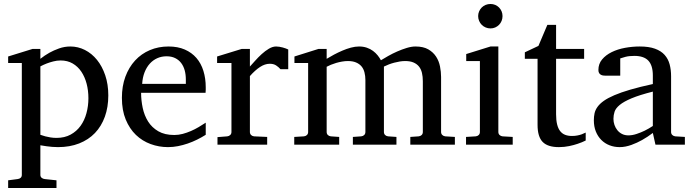

<svg xmlns="http://www.w3.org/2000/svg" viewBox="-20 -728 3482 966"><path d="M424.8 -233.9Q424.8 -272.5 415.8 -306.9Q406.7 -341.3 389.2 -367.4Q371.6 -393.6 345.5 -408.7Q319.3 -423.8 285.2 -423.8Q266.1 -423.8 247.8 -418.9Q229.5 -414.1 215.3 -408.7Q198.7 -402.3 183.1 -394V-49.8Q194.8 -45.4 208 -42Q219.2 -39.1 233.9 -36.6Q248.5 -34.2 264.2 -34.2Q305.2 -34.2 335.4 -50.8Q365.7 -67.4 385.5 -95Q405.3 -122.6 415 -158.7Q424.8 -194.8 424.8 -233.9ZM524.9 -248Q524.9 -189 507.6 -140.9Q490.2 -92.8 457.8 -58.8Q425.3 -24.9 378.2 -6.3Q331.1 12.2 272 12.2Q258.3 12.2 242.7 11Q227.1 9.8 213.9 7.8Q198.2 5.9 183.1 2.9V151.9Q183.1 161.1 189.5 166.5Q195.8 171.9 205.1 172.9L264.2 179.2V217.8H21V179.2L68.8 172.9Q78.1 171.9 84 166.5Q89.8 161.1 89.8 151.9V-411.1H21V-443.8L144 -481.9H183.1V-432.1Q204.6 -449.2 229 -462.9Q250 -474.6 277.3 -484.4Q304.7 -494.1 334 -494.1Q372.6 -494.1 407.2 -476.6Q441.9 -459 468 -426.8Q494.1 -394.5 509.5 -349.1Q524.9 -303.7 524.9 -248Z M1015.1 -49.8Q994.1 -36.6 971.4 -25.4Q948.7 -14.2 924.6 -5.9Q900.4 2.4 875.5 7.3Q850.6 12.2 825.2 12.2Q779.8 12.2 737.8 -3.2Q695.8 -18.6 663.8 -49.3Q631.8 -80.1 612.5 -126.7Q593.3 -173.3 593.3 -235.8Q593.3 -294.4 610.8 -342Q628.4 -389.6 659.7 -423.6Q690.9 -457.5 733.9 -475.8Q776.9 -494.1 828.1 -494.1Q874.5 -494.1 909.7 -478.8Q944.8 -463.4 968.3 -436.3Q991.7 -409.2 1003.4 -371.3Q1015.1 -333.5 1015.1 -289.1V-275.9Q1015.1 -268.1 1014.2 -261.2H689.9Q689.9 -223.1 698 -185.1Q706.1 -147 725.1 -116.7Q744.1 -86.4 776.4 -67.6Q808.6 -48.8 856.9 -48.8Q878.4 -48.8 899.4 -54.4Q920.4 -60.1 940.7 -68.8Q960.9 -77.6 979.5 -88.6Q998 -99.6 1015.1 -110.8ZM915 -328.1Q915 -353 909.2 -374.3Q903.3 -395.5 891.4 -411.1Q879.4 -426.8 861.1 -435.8Q842.8 -444.8 817.9 -444.8Q793 -444.8 771.5 -435.3Q750 -425.8 733.6 -407.7Q717.3 -389.6 707.3 -364Q697.3 -338.4 695.3 -306.2H915Z M1391.1 -379.9Q1381.3 -391.1 1368.7 -399.2Q1356 -407.2 1337.4 -407.2Q1313 -407.2 1288.1 -390.9Q1263.2 -374.5 1237.3 -345.2V-64Q1237.3 -54.7 1243.2 -48.8Q1249 -43 1258.3 -42L1324.2 -39.1V0H1074.2V-38.1L1123.5 -42Q1132.3 -43 1138.4 -48.8Q1144.5 -54.7 1144.5 -64V-411.1H1072.3V-443.8L1196.3 -481.9H1237.3V-393.1Q1248 -404.8 1263.4 -422.1Q1278.8 -439.5 1296.4 -455.6Q1314 -471.7 1332.8 -482.9Q1351.6 -494.1 1369.1 -494.1Q1377 -494.1 1385.7 -492.7Q1394.5 -491.2 1402.8 -489Q1411.1 -486.8 1418.2 -484.1Q1425.3 -481.4 1430.2 -479V-379.9Z M2044.4 0V-39.1L2086.4 -42Q2095.7 -43 2101.6 -48.8Q2107.4 -54.7 2107.4 -64V-318.8Q2107.4 -342.3 2103 -361.1Q2098.6 -379.9 2088.1 -393.1Q2077.6 -406.2 2060.5 -413.6Q2043.5 -420.9 2018.6 -420.9Q2005.9 -420.9 1991.9 -418.7Q1978 -416.5 1964.1 -412.8Q1950.2 -409.2 1936.8 -404.1Q1923.3 -398.9 1911.6 -393.1V-64Q1911.6 -54.7 1917.5 -48.8Q1923.3 -43 1932.6 -42L1974.6 -39.1V0H1755.4V-39.1L1797.4 -42Q1806.6 -43 1812.5 -48.8Q1818.4 -54.7 1818.4 -64V-325.2Q1818.4 -346.2 1813.7 -364Q1809.1 -381.8 1798.6 -394.3Q1788.1 -406.7 1771.2 -413.8Q1754.4 -420.9 1730.5 -420.9Q1716.3 -420.9 1700.9 -418.2Q1685.5 -415.5 1671.4 -411.4Q1657.2 -407.2 1644.8 -402.1Q1632.3 -397 1623.5 -392.1V-64Q1623.5 -54.7 1629.4 -48.8Q1635.3 -43 1644.5 -42L1686.5 -39.1V0H1460.4V-39.1L1509.3 -42Q1518.6 -43 1524.4 -48.8Q1530.3 -54.7 1530.3 -64V-411.1H1461.4V-443.8L1582.5 -481.9H1623.5V-432.1Q1640.1 -442.4 1660.4 -453.1Q1680.7 -463.9 1702.1 -473.1Q1723.6 -482.4 1745.4 -488.3Q1767.1 -494.1 1786.6 -494.1Q1808.1 -494.1 1825.7 -488Q1843.3 -481.9 1856.7 -471.9Q1870.1 -461.9 1880.1 -449.5Q1890.1 -437 1896.5 -424.8Q1911.6 -434.1 1933.1 -446.3Q1954.6 -458.5 1978.5 -469Q2002.4 -479.5 2026.4 -486.8Q2050.3 -494.1 2070.3 -494.1Q2109.9 -494.1 2134.8 -479.7Q2159.7 -465.3 2174.1 -443.1Q2188.5 -420.9 2193.8 -393.6Q2199.2 -366.2 2199.2 -340.8V-64Q2199.2 -54.7 2205.3 -48.8Q2211.4 -43 2220.2 -42L2268.6 -39.1V0Z M2324.7 0V-39.1L2373.5 -42Q2382.8 -43 2388.7 -48.8Q2394.5 -54.7 2394.5 -64V-420.9H2325.7V-456.1L2447.8 -494.1H2487.3V-64Q2487.3 -54.7 2493.4 -48.8Q2499.5 -43 2508.3 -42L2559.6 -39.1V0ZM2508.3 -647Q2508.3 -634.3 2503.7 -622.8Q2499 -611.3 2490.7 -603Q2482.4 -594.7 2471.4 -589.8Q2460.4 -585 2447.8 -585Q2435.1 -585 2423.6 -589.8Q2412.1 -594.7 2403.8 -603Q2395.5 -611.3 2390.6 -622.8Q2385.7 -634.3 2385.7 -647Q2385.7 -659.7 2390.6 -670.9Q2395.5 -682.1 2403.8 -690.4Q2412.1 -698.7 2423.6 -703.4Q2435.1 -708 2447.8 -708Q2460.4 -708 2471.4 -703.4Q2482.4 -698.7 2490.7 -690.4Q2499 -682.1 2503.7 -670.9Q2508.3 -659.7 2508.3 -647Z M2926.8 -21Q2908.2 -11.7 2886.2 -4.4Q2867.7 2 2843.3 7.1Q2818.8 12.2 2792 12.2Q2735.4 12.2 2710 -14.2Q2684.6 -40.5 2684.6 -100.1V-432.1H2620.6V-464.8L2689 -497.1L2733.9 -603H2777.8V-481.9H2918.9V-432.1H2777.8V-152.8Q2777.8 -123 2783 -102.3Q2788.1 -81.5 2798.1 -68.6Q2808.1 -55.7 2823 -49.8Q2837.9 -43.9 2857.9 -43.9Q2872.6 -43.9 2885 -46.4Q2897.5 -48.8 2906.7 -52.2Q2917.5 -56.2 2926.8 -61Z M3264.6 -267.1Q3197.3 -250 3157.7 -233.4Q3118.2 -216.8 3097.9 -200Q3077.6 -183.1 3072 -165.8Q3066.4 -148.4 3066.4 -129.9Q3066.4 -114.3 3071.5 -99.4Q3076.7 -84.5 3086.2 -72.8Q3095.7 -61 3109.6 -54Q3123.5 -46.9 3141.6 -46.9Q3161.6 -46.9 3183.3 -54.2Q3205.1 -61.5 3223.1 -70.3Q3244.1 -80.6 3264.6 -94.2ZM3277.8 0 3264.6 -59.1Q3238.3 -39.1 3210.4 -23.4Q3198.2 -16.6 3184.6 -10.3Q3170.9 -3.9 3156.5 1.2Q3142.1 6.3 3127.2 9.3Q3112.3 12.2 3097.7 12.2Q3070.3 12.2 3046.6 2.9Q3022.9 -6.3 3005.4 -23.9Q2987.8 -41.5 2977.8 -66.4Q2967.8 -91.3 2967.8 -123Q2967.8 -141.6 2971.4 -158.2Q2975.1 -174.8 2986.3 -190.4Q2997.6 -206.1 3017.8 -220.5Q3038.1 -234.9 3071 -249Q3104 -263.2 3151.6 -277.1Q3199.2 -291 3264.6 -305.2V-348.1Q3264.6 -398.4 3242.2 -422.6Q3219.7 -446.8 3171.4 -446.8Q3145 -446.8 3126.5 -441.9Q3107.9 -437 3100.6 -434.1V-347.2H3027.8Q3021 -347.2 3014.4 -348.1Q3007.8 -349.1 3002.4 -352.3Q2997.1 -355.5 2993.9 -361.1Q2990.7 -366.7 2990.7 -376Q2990.7 -406.7 3009.3 -429Q3027.8 -451.2 3057.6 -465.8Q3087.4 -480.5 3124.5 -487.3Q3161.6 -494.1 3198.7 -494.1Q3245.1 -494.1 3275.6 -482.9Q3306.2 -471.7 3324 -451.7Q3341.8 -431.6 3349.1 -404.3Q3356.4 -377 3356.4 -344.2V-64Q3356.4 -54.7 3362.5 -48.8Q3368.7 -43 3377.4 -42L3425.8 -39.1V0Z"/></svg>

Font: BabelStone Ogham Pictish
Style: Italic
Weight: 400
Italic angle: -30°
Designer: Andrew West
Foundry: BabelStone
Version: Version 1.02 March 14, 2022